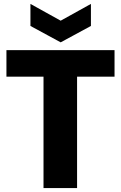

<svg xmlns="http://www.w3.org/2000/svg" viewBox="-20 -964 620 984"><path d="M13 0ZM13 0ZM375 0H203V-571H13V-707H567V-571H375ZM291 -747 136 -831V-944L291 -858L446 -944V-831Z"/></svg>

Font: Ulagadi Sans
Style: Bold
Weight: 700
Designer: Ninad Kale (Devanagari), Jonny Pinhorn (Latin)
Foundry: Indian Type Foundry
Version: Version 3.01;March 29, 2020;FontCreator 12.0.0.2522 64-bit; 